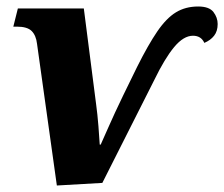

<svg xmlns="http://www.w3.org/2000/svg" viewBox="-20 -562 690 591"><path d="M94 -427Q91 -453 77.5 -466.5Q64 -480 32 -480H21L35 -536H238L276 -240Q280 -211 283 -173.5Q286 -136 287 -117H290Q296 -130 314 -171Q332 -212 359 -268L402 -356Q436 -424 464 -465Q492 -506 521.5 -524Q551 -542 590 -542Q624 -542 637 -525Q650 -508 650 -488Q650 -466 639 -452Q628 -438 609 -430Q599 -452 574 -452Q545 -452 516 -417Q487 -382 455 -316L295 1L155 9Z"/></svg>

Font: Noto Serif SemiCondensed ExtraBold
Style: Italic
Weight: 800
Width: 4
Italic angle: -12°
Designer: Monotype Design Team
Foundry: Monotype Imaging Inc.
Version: Version 2.014; ttfautohint (v1.8.4.7-5d5b)